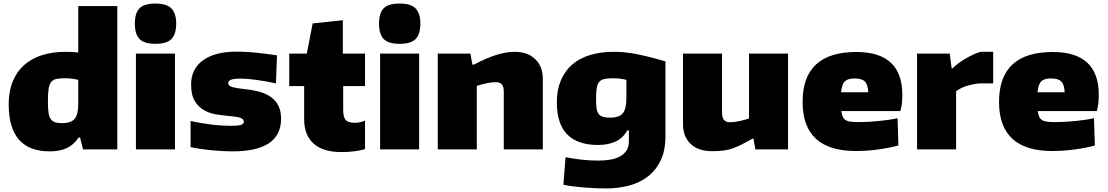

<svg xmlns="http://www.w3.org/2000/svg" viewBox="-20 -842 6242 1082"><path d="M260 11Q29 11 29 -254Q29 -327 51.5 -382.5Q74 -438 115.5 -475Q157 -512 216.5 -531Q276 -550 350 -550Q368 -550 385.5 -549Q403 -548 421 -546V-808H641V0H448L431 -67H423Q396 -26 356.5 -7.5Q317 11 260 11ZM330 -148Q379 -148 400 -171.5Q421 -195 421 -256V-392Q405 -396 386 -398.5Q367 -401 344 -401Q314 -401 295.5 -396.5Q277 -392 267 -378Q257 -364 253.5 -338.5Q250 -313 250 -271Q250 -234 253 -210Q256 -186 265 -172.5Q274 -159 289.5 -153.5Q305 -148 330 -148Z M856 -595Q793 -595 766.5 -622Q740 -649 740 -709Q740 -769 766.5 -795.5Q793 -822 856 -822Q920 -822 946.5 -794Q973 -766 973 -709Q973 -651 947 -623Q921 -595 856 -595ZM746 -540H966V0H746Z M1291 11Q1266 11 1236 9.5Q1206 8 1174.5 5Q1143 2 1112 -2.5Q1081 -7 1054 -13V-160Q1120 -146 1175 -139.5Q1230 -133 1281 -133Q1321 -133 1337.5 -138Q1354 -143 1354 -156Q1354 -170 1337 -177Q1320 -184 1275 -188Q1241 -191 1203 -196.5Q1165 -202 1132.5 -219.5Q1100 -237 1078.5 -271Q1057 -305 1057 -366Q1057 -454 1124.5 -502.5Q1192 -551 1313 -551Q1362 -551 1415 -546Q1468 -541 1541 -530L1535 -372Q1475 -385 1423.5 -392Q1372 -399 1337 -399Q1299 -399 1282.5 -393Q1266 -387 1266 -373Q1266 -359 1287.5 -352Q1309 -345 1365 -339Q1411 -334 1448 -323Q1485 -312 1510.5 -292.5Q1536 -273 1550 -244Q1564 -215 1564 -173Q1564 11 1291 11Z M1904 15Q1801 15 1747.5 -32.5Q1694 -80 1694 -171V-357H1610V-540H1709L1742 -710L1912 -728V-540H2037V-357H1914V-223Q1914 -181 1928.5 -165.5Q1943 -150 1980 -150Q2007 -150 2037 -162V-2Q2014 6 1977.5 10.5Q1941 15 1904 15Z M2232 -595Q2169 -595 2142.5 -622Q2116 -649 2116 -709Q2116 -769 2142.5 -795.5Q2169 -822 2232 -822Q2296 -822 2322.5 -794Q2349 -766 2349 -709Q2349 -651 2323 -623Q2297 -595 2232 -595ZM2122 -540H2342V0H2122Z M2447 -540H2631L2642 -478H2651Q2723 -516 2778.5 -533Q2834 -550 2880 -550Q2953 -550 2996 -509Q3039 -468 3039 -398V0H2819V-325Q2819 -354 2808 -366.5Q2797 -379 2774 -379Q2753 -379 2723.5 -373Q2694 -367 2667 -358V0H2447Z M3395 220Q3364 220 3330.5 218.5Q3297 217 3265 214Q3233 211 3204.5 207.5Q3176 204 3155 199L3167 44Q3202 51 3251 57Q3300 63 3350 63Q3386 63 3417.5 58Q3449 53 3473 40Q3497 27 3510.5 6.5Q3524 -14 3524 -46V-107H3515Q3490 -63 3448.5 -44Q3407 -25 3350 -25Q3118 -25 3118 -265Q3118 -335 3140.5 -388.5Q3163 -442 3204.5 -478Q3246 -514 3305.5 -532Q3365 -550 3439 -550Q3464 -550 3489.5 -548Q3515 -546 3548 -540.5Q3581 -535 3625 -524.5Q3669 -514 3730 -496V-73Q3730 7 3703 62.5Q3676 118 3630.5 153Q3585 188 3524 204Q3463 220 3395 220ZM3419 -179Q3470 -179 3490 -204Q3510 -229 3510 -289V-392Q3494 -396 3475 -398.5Q3456 -401 3433 -401Q3403 -401 3384.5 -396.5Q3366 -392 3356 -379.5Q3346 -367 3342.5 -343.5Q3339 -320 3339 -282Q3339 -251 3342 -231Q3345 -211 3354 -199.5Q3363 -188 3378.5 -183.5Q3394 -179 3419 -179Z M3993 10Q3915 10 3872 -31Q3829 -72 3829 -142V-540H4049V-208Q4049 -179 4060 -166Q4071 -153 4095 -153Q4115 -153 4144 -159Q4173 -165 4201 -174V-540H4421V0H4237L4226 -61H4222Q4186 -41 4159.5 -27.5Q4133 -14 4108 -5.5Q4083 3 4056 6.5Q4029 10 3993 10Z M4802 9Q4503 9 4503 -268Q4503 -549 4806 -549Q5065 -549 5065 -308Q5065 -282 5062.5 -260Q5060 -238 5054 -216H4721Q4724 -195 4730 -183Q4736 -171 4747 -164.5Q4758 -158 4776 -156Q4794 -154 4821 -154Q4845 -154 4874 -155.5Q4903 -157 4932.5 -160Q4962 -163 4989.5 -167Q5017 -171 5038 -176L5043 -22Q4991 -8 4927.5 0.5Q4864 9 4802 9ZM4796 -400Q4758 -400 4741 -383.5Q4724 -367 4720 -322H4873Q4871 -365 4854 -382.5Q4837 -400 4796 -400Z M5148 -540H5332L5343 -457H5348Q5363 -472 5382 -486Q5401 -500 5422.5 -512.5Q5444 -525 5465.5 -535Q5487 -545 5507 -550H5577V-372H5500Q5480 -370 5460 -366Q5440 -362 5422.5 -356Q5405 -350 5391 -342.5Q5377 -335 5368 -328V0H5148Z M5909 9Q5610 9 5610 -268Q5610 -549 5913 -549Q6172 -549 6172 -308Q6172 -282 6169.5 -260Q6167 -238 6161 -216H5828Q5831 -195 5837 -183Q5843 -171 5854 -164.5Q5865 -158 5883 -156Q5901 -154 5928 -154Q5952 -154 5981 -155.5Q6010 -157 6039.5 -160Q6069 -163 6096.5 -167Q6124 -171 6145 -176L6150 -22Q6098 -8 6034.5 0.5Q5971 9 5909 9ZM5903 -400Q5865 -400 5848 -383.5Q5831 -367 5827 -322H5980Q5978 -365 5961 -382.5Q5944 -400 5903 -400Z"/></svg>

Font: Encode Sans Normal
Style: Black
Weight: 900
Designer: Pablo Impallari, Andres Torresi
Foundry: Pablo Impallari, Andres Torresi
Version: Version 1.000; ttfautohint (v1.00) -l 8 -r 50 -G 200 -x 14 -